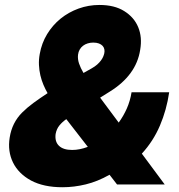

<svg xmlns="http://www.w3.org/2000/svg" viewBox="-20 -759 737 790"><path d="M19.9 -193.2Q29.5 -254.3 71 -295.8Q91.6 -316.4 117.5 -335.4Q143.5 -354.4 174.7 -375L175.8 -375.7Q166.5 -391.7 158.7 -410.2Q150.9 -428.6 146.1 -449Q141.3 -469.5 140.3 -491.5Q139.2 -513.5 143.5 -536.9Q151.3 -581.3 173.8 -618.4Q196.4 -655.5 229.2 -682.2Q262.1 -708.8 303.1 -723.7Q344.1 -738.6 389.2 -738.6Q451 -738.6 491.1 -713.4Q532 -687.9 548.8 -646.8Q565.7 -605.8 556.8 -554Q548.7 -501.4 517.2 -458.5Q485.8 -415.5 431.8 -382.1L392 -357.2L468.4 -254.6Q487.9 -281.2 501.8 -312.5Q515.6 -343.8 521.3 -379.3H676.1Q665.5 -306.5 638.1 -242.4Q610.8 -178.3 563.6 -126.8L657.7 0H461.6L430.8 -39.8H430.4Q381.4 -12.1 333.1 -0.4Q284.8 11.4 237.2 11.4Q159.4 11.4 107.6 -16.3Q82 -30.2 63.4 -48.8Q44.7 -67.5 33.6 -90.2Q22.4 -112.9 18.8 -138.8Q15.3 -164.8 19.9 -193.2ZM277 -142Q307.9 -142 341.3 -154.8L252.8 -268.8Q236.9 -257.8 224.8 -243.3Q212.7 -228.7 208.8 -207.4Q204.9 -176.1 222.7 -159.1Q240.4 -142 277 -142ZM323.5 -458.8 356.5 -477.3Q370.4 -485.1 379.8 -493.4Q389.2 -501.8 395.2 -509.9Q401.3 -518.1 404.5 -525.7Q407.7 -533.4 409.1 -539.8Q410.9 -548.3 409.3 -556.3Q407.7 -564.3 402.2 -570.3Q396.7 -576.3 387.1 -580.1Q377.5 -583.8 363.6 -583.8Q351.6 -583.8 340.7 -580.4Q329.9 -577.1 321.6 -570.7Q313.2 -564.3 307.9 -555Q302.6 -545.8 301.1 -534.1Q299 -516 305.2 -497.7Q311.4 -479.4 323.5 -458.8Z"/></svg>

Font: Inter P Black
Style: Italic
Weight: 900
Italic angle: -9.40001°
Designer: Rasmus Andersson
Foundry: rsms
Version: Version 3.018;git-588b23468